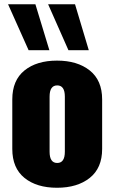

<svg xmlns="http://www.w3.org/2000/svg" viewBox="-20 -875 540 906"><path d="M115 -638 18 -855H147L213 -638ZM303 -638 207 -855H334L399 -638ZM38 -172V-406Q38 -496 95.5 -542.5Q153 -589 249 -589Q345 -589 403.5 -542.5Q462 -496 462 -406V-172Q462 -82 403.5 -35.5Q345 11 249 11Q153 11 95.5 -35.5Q38 -82 38 -172ZM286 -159V-419Q286 -472 250 -472Q214 -472 214 -419V-159Q214 -106 250 -106Q286 -106 286 -159Z"/></svg>

Font: Oswald Heavy
Style: Regular
Weight: 400
Designer: Vernon Adams
Foundry: Vernon Adams
Version: Version 4.101